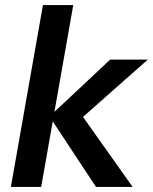

<svg xmlns="http://www.w3.org/2000/svg" viewBox="-20 -740 605 760"><path d="M360 0 176 -279 416 -504H565L271 -244L281 -316L505 0ZM23 0 150 -720H270L143 0Z"/></svg>

Font: DM Sans SemiBold
Style: Italic
Weight: 600
Italic angle: -10°
Designer: Colophon Foundry, Jonny Pinhorn
Foundry: Colophon Foundry
Version: Version 4.004;gftools[0.9.30]